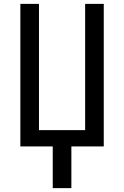

<svg xmlns="http://www.w3.org/2000/svg" viewBox="-20 -755 640 990"><path d="M252 215V0H85V-735H181V-84H419V-735H515V0H348V215Z"/></svg>

Font: Iosevka Aile Medium
Style: Regular
Weight: 500
Designer: Belleve Invis
Foundry: Belleve Invis
Version: Version 27.3.5; ttfautohint (v1.8.4)